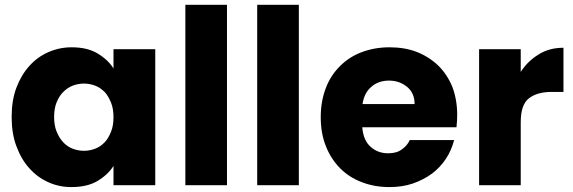

<svg xmlns="http://www.w3.org/2000/svg" viewBox="-20 -760 2352 788"><path d="M27.8 -279.8Q27.8 -348.1 46.9 -398.9Q67.4 -453.1 100.1 -488.8Q132.8 -525.9 178.2 -545.9Q223.6 -565.9 273.9 -565.9Q337.9 -565.9 379.9 -541Q423.8 -514.6 445.8 -479V-558.1H617.2V0H445.8V-79.1Q423.8 -43.5 379.9 -17.1Q337.9 7.8 272.9 7.8Q222.2 7.8 178.2 -12.2Q133.3 -32.2 100.1 -69.8Q67.4 -105.5 46.9 -161.1Q27.8 -211.9 27.8 -279.8ZM202.1 -279.8Q202.1 -245.6 211.9 -221.2Q222.7 -194.3 238.8 -176.8Q255.4 -158.7 277.8 -149.9Q300.8 -141.1 324.2 -141.1Q348.6 -141.1 371.1 -149.9Q393.6 -158.7 410.2 -176.8Q424.3 -190.9 436 -220.2Q445.8 -244.6 445.8 -278.8Q445.8 -313.5 436 -337.9Q424.8 -365.7 410.2 -381.8Q391.6 -400.4 371.1 -408.2Q348.6 -417 324.2 -417Q300.8 -417 277.8 -408.2Q257.3 -400.4 238.8 -381.8Q222.7 -365.7 211.9 -338.9Q202.1 -314.5 202.1 -279.8Z M740.7 0V-740.2H911.6V0Z M1035.6 0V-740.2H1206.5V0Z M1505.4 -404.8Q1475.1 -380.4 1467.8 -333H1681.6Q1681.6 -378.4 1650.4 -403.8Q1619.1 -429.2 1576.7 -429.2Q1534.2 -429.2 1505.4 -404.8ZM1317.4 -398.9Q1336.4 -449.7 1375.5 -488.8Q1413.6 -526.9 1464.4 -545.9Q1517.6 -565.9 1578.6 -565.9Q1641.1 -565.9 1690.4 -546.9Q1740.2 -527.3 1778.3 -491.2Q1814.5 -456.1 1836.4 -403.8Q1856.4 -350.6 1856.4 -288.1Q1856.4 -263.7 1853.5 -237.8H1466.8Q1471.2 -183.1 1501.5 -157.2Q1530.8 -130.9 1572.8 -130.9Q1608.9 -130.9 1629.4 -147Q1651.4 -162.1 1661.6 -185.1H1843.8Q1833 -143.1 1810.5 -108.9Q1786.6 -72.8 1753.4 -47.9Q1718.3 -22 1674.3 -6.8Q1630.9 7.8 1578.6 7.8Q1517.1 7.8 1465.3 -12.2Q1413.6 -31.7 1376.5 -68.8Q1338.4 -106.9 1317.4 -160.2Q1296.4 -212.4 1296.4 -278.8Q1296.4 -345.2 1317.4 -398.9Z M2117.2 -464.8Q2145.5 -509.3 2191.4 -537.1Q2234.4 -564 2292.5 -564V-382.8H2245.1Q2184.6 -382.8 2151.4 -356.9Q2117.2 -331.5 2117.2 -258.8V0H1946.3V-558.1H2117.2Z"/></svg>

Font: PoppinsZ
Style: Bold
Weight: 700
Designer: Ninad Kale (Devanagari), Jonny Pinhorn (Latin)
Foundry: Indian Type Foundry
Version: Version 3.002;FEAKit 1.0